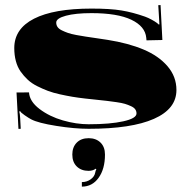

<svg xmlns="http://www.w3.org/2000/svg" viewBox="-20 -492 726 740"><path d="M384.6 103.6Q384.6 159.1 360.1 193.2Q335.7 227.3 295.5 227.3V209.8Q314.7 209.8 329.5 199.1Q344.4 188.4 347 173.1Q348.3 165.2 351.4 160.8L347.9 158.2Q345.7 161.3 338.1 163.9Q330.4 166.5 321.7 166.5Q293.3 166.5 276 149.7Q258.7 132.9 258.7 103.6Q258.7 75.2 275.6 57.9Q292.4 40.6 321.7 40.6Q350.1 40.6 367.4 57.5Q384.6 74.3 384.6 103.6ZM605.8 -337.8 544.6 -336.5 543.7 -346.2Q539.8 -390.3 486.2 -415.9Q432.7 -441.4 332.6 -441.4Q271.4 -441.4 234 -431.4Q196.7 -421.3 196.7 -405.2Q196.7 -395.5 201.7 -388.1Q206.7 -380.7 218.3 -375Q229.9 -369.3 241.7 -365.2Q253.5 -361 274 -357.1Q294.6 -353.1 309.9 -351Q325.2 -348.8 351.8 -344.8Q378.5 -340.9 395.1 -338.3Q475.1 -325.6 533.2 -301.1Q591.3 -276.7 625.7 -236.7Q660 -196.7 660 -145.1Q660 -72.1 573.2 -33.9Q486.5 4.4 321.7 4.4Q267 4.4 196.9 -6.8Q126.7 -17.9 99.7 -32.3Q90.5 -37.2 75 -47.9Q59.4 -58.6 57.7 -63.8L54.2 -62.1Q56.8 -54.6 57.7 -37.6L59.9 4.4L51.1 4.8L43.7 -135.5L91.8 -135.9Q94 -101 132.4 -71.9Q170.9 -42.8 222.2 -28Q273.6 -13.1 321.7 -13.1Q404.7 -13.1 455.4 -24.5Q506.1 -35.8 506.1 -54.6Q506.1 -63.8 501.1 -70.8Q496.1 -77.8 484.5 -83Q472.9 -88.3 461.3 -91.8Q449.7 -95.3 428.8 -98.3Q407.8 -101.4 392.9 -103.1Q378.1 -104.9 350.7 -107.7Q323.4 -110.6 307.7 -112.3Q280.6 -115.4 258.7 -119.1Q236.9 -122.8 210.9 -128.5Q184.9 -134.2 164.6 -141.8Q144.2 -149.5 123.3 -160Q102.3 -170.5 87 -184.7Q71.7 -198.9 59.4 -216.3Q47.2 -233.8 41.1 -256.8Q35 -279.7 35 -306.8Q35 -381.1 111.2 -420Q187.5 -458.9 332.6 -458.9Q405.2 -458.9 448.4 -451.7Q491.7 -444.5 538.9 -427.9Q551.1 -423.5 564 -416.5Q576.9 -409.5 584.1 -404.1Q591.3 -398.6 591.8 -397.3L594.4 -398.2Q594 -401.7 592.7 -427.4L590 -472L598.8 -472.5Z"/></svg>

Font: FoglihtenBlackPcs
Style: BlackPcs
Weight: 900
Version: Version 0.75